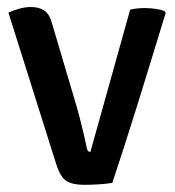

<svg xmlns="http://www.w3.org/2000/svg" viewBox="-20 -522 499 548"><path d="M351.5 -494.5Q362 -497 372.5 -498Q383 -499 393 -499Q407.5 -499 422.2 -497Q437 -495 449.5 -490.5L453 -485.5Q435.5 -428.5 415 -361.5Q394.5 -294.5 373.5 -227Q352.5 -159.5 333.5 -100.5Q314.5 -41.5 300.5 0Q282.5 3 261.2 4.2Q240 5.5 219.5 5.5Q187 5.5 169.5 -5.5Q152 -16.5 140 -55L4 -486Q22 -494 38 -498Q54 -502 68 -502Q92 -502 107 -491.5Q122 -481 129 -453.5L192.5 -239Q200 -215 207 -187.8Q214 -160.5 219.8 -136.2Q225.5 -112 228.5 -96.5Q230.5 -88.5 238 -88.5Z"/></svg>

Font: Signika Negative Light Medium
Style: Regular
Weight: 500
Version: Version 2.001